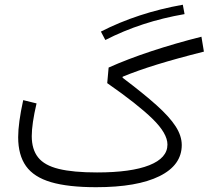

<svg xmlns="http://www.w3.org/2000/svg" viewBox="-20 -780 870 800"><path d="M741.7 -760.3 749 -721.2Q569.3 -690.4 418.9 -613.3L400.4 -648.4Q476.6 -687.5 562.3 -715.6Q647.9 -743.7 741.7 -760.3ZM76.7 -362.8 132.3 -349.1Q112.3 -263.7 112.3 -212.9Q112.3 -157.7 138.7 -124.3Q165 -90.8 224.9 -76.2Q284.7 -61.5 384.3 -61.5Q526.4 -61.5 602.1 -91.6Q677.7 -121.6 677.7 -177.7Q677.7 -224.1 615.5 -284.9Q553.2 -345.7 426.8 -433.6L432.6 -498.5Q511.2 -533.7 610.8 -566.7Q710.4 -599.6 819.3 -627L829.6 -564.9Q716.8 -536.6 634 -511Q551.3 -485.4 491.2 -460.4L490.7 -456.1Q577.6 -390.6 632.1 -341.8Q686.5 -293 711.9 -253.4Q737.3 -213.9 737.3 -175.8Q737.3 -91.8 644.3 -45.9Q551.3 0 380.4 0Q264.2 0 192.6 -21Q121.1 -42 88.4 -87.9Q55.7 -133.8 55.7 -208.5Q55.7 -267.1 76.7 -362.8Z"/></svg>

Font: Estedad-FD Light
Style: Regular
Weight: 300
Designer: Amin Abedi
Version: Version 7.3